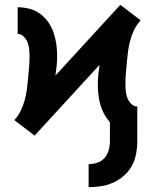

<svg xmlns="http://www.w3.org/2000/svg" viewBox="-20 -550 640 793"><path d="M346 223V128Q364 128 382 122Q400 116 412 102Q424 88 429 70Q434 52 434 34V-45Q420 -61 410 -79.5Q400 -98 394.5 -118Q389 -138 386.5 -158.5Q384 -179 384 -200Q384 -221 386 -241.5Q388 -262 391 -282L123 10L39 -54L41 -56Q56 -73 66 -93.5Q76 -114 82 -136Q88 -158 91 -180.5Q94 -203 96 -226Q98 -249 100 -271.5Q102 -294 102 -317Q102 -332 100.5 -346.5Q99 -361 94 -374.5Q89 -388 78 -399Q67 -410 53 -410V-520Q77 -520 101 -514Q125 -508 145 -493.5Q165 -479 179 -459Q193 -439 201 -416Q209 -393 212.5 -368.5Q216 -344 216 -320Q216 -299 214 -278.5Q212 -258 209 -238L477 -530L561 -466L559 -464Q544 -447 534 -426.5Q524 -406 518 -384Q512 -362 509 -339.5Q506 -317 504 -294Q502 -271 500 -248.5Q498 -226 498 -203Q498 -188 499.5 -173.5Q501 -159 506 -145.5Q511 -132 522 -121Q533 -110 547 -110V34Q547 60 542 86Q537 112 524.5 135Q512 158 492 175.5Q472 193 448 204Q424 215 398 219Q372 223 346 223Z"/></svg>

Font: Iosevka HT Extrabold Extended
Style: Regular
Weight: 800
Width: 7
Monospace: yes
Designer: Belleve Invis
Foundry: Belleve Invis
Version: Version 32.3.0; ttfautohint (v1.8.4)